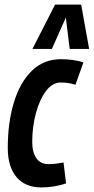

<svg xmlns="http://www.w3.org/2000/svg" viewBox="-20 -810 410 840"><path d="M162 10Q90 10 52 -35.5Q14 -81 14 -162Q14 -273 40.5 -361Q67 -449 119 -500Q171 -551 247 -551Q302 -551 345 -537L310 -439Q292 -445 277 -447Q262 -449 245 -449Q209 -449 181 -411.5Q153 -374 137 -314.5Q121 -255 121 -189Q121 -144 139 -118Q157 -92 192 -92Q209 -92 225.5 -94Q242 -96 258 -99L269 -8Q248 0 219 5Q190 10 162 10ZM122 -596 221 -790H335L370 -596H285L268 -733L207 -596Z"/></svg>

Font: Georama Condensed SemiBold
Style: Italic
Weight: 600
Width: 3
Italic angle: -9°
Designer: Jean-Baptiste Levee
Foundry: Production Type
Version: Version 1.000